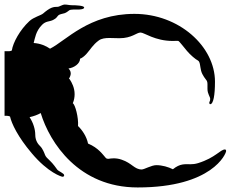

<svg xmlns="http://www.w3.org/2000/svg" viewBox="-30 -667 1050 844"><path d="M575 157C904 157 964 8 964 -3C964 -7 962 -10 959 -10C938 -10 918 26 841 50C828 54 817 55 807 55C783 55 762 51 730 77C710 67 683 59 657 59C636 59 604 78 593 78C561 78 550 50 505 35C491 30 479 29 470 29C461 29 454 30 448 31H445C440 31 436 29 434 26C423 14 403 -17 357 -36C351 -66 332 -95 313 -113C316 -150 300 -209 290 -213C296 -227 298 -241 298 -253C298 -281 286 -304 276 -319C275 -320 274 -321 273 -321C278 -329 281 -337 281 -344C281 -354 276 -361 271 -366C295 -369 322 -387 322 -409C329 -411 340 -419 350 -430C368 -450 378 -470 404 -489C416 -498 433 -500 451 -500C465 -500 480 -499 495 -499C550 -499 570 -524 588 -524C604 -524 651 -487 729 -487C741 -487 751 -488 754 -487C759 -485 779 -458 792 -443C807 -425 830 -406 840 -401C850 -396 849 -376 854 -356C859 -336 875 -318 879 -312C883 -306 882 -293 882 -276C882 -254 894 -242 894 -232C894 -222 890 -220 890 -216C890 -212 891 -209 894 -209C908 -209 915 -249 915 -308C915 -463 757 -606 561 -606C360 -606 260 -488 190 -453C171 -466 147 -476 118 -478C124 -499 127 -530 155 -558C172 -575 186 -571 203 -579C220 -587 221 -595 227 -600C233 -605 245 -606 254 -609C263 -612 269 -618 275 -622C281 -626 303 -625 312 -625C321 -625 340 -626 340 -634C340 -643 300 -644 287 -644C274 -644 266 -647 255 -647C244 -647 231 -637 223 -637C215 -637 208 -637 197 -633C186 -629 170 -617 160 -608C150 -599 118 -592 99 -574C58 -536 27 -480 22 -445C18 -443 14 -442 11 -442H-10V-158H0C4 -158 9 -157 14 -155C21 -124 48 -66 109 6C182 93 241 110 245 110C250 110 252 107 252 103C252 95 226 85 222 79C218 73 202 51 190 40C178 29 171 22 168 14C165 6 158 -13 147 -24C140 -31 125 -46 125 -75C125 -97 117 -126 100 -152C118 -156 135 -162 149 -170C189 -39 316 157 575 157Z"/></svg>

Font: Teranoptia Furiae
Style: Regular
Weight: 400
Designer: Ariel Martín Pérez
Foundry: Tunera Type Foundry
Version: Version 1.001;FEAKit 1.0